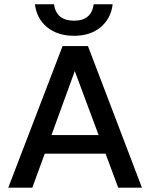

<svg xmlns="http://www.w3.org/2000/svg" viewBox="-20 -862 690 882"><path d="M497.5 -842.5Q490 -777 442.5 -737.2Q395 -697.5 320.5 -697.5Q244.5 -697.5 196.2 -737.2Q148 -777 140.5 -842.5H228Q238.5 -767 320.5 -767Q400 -767 410.5 -842.5ZM632 0H523L465 -156H185.5L128.5 0H18L267.5 -650.5H384ZM323.5 -535.5 216.5 -241.5H433Z"/></svg>

Font: Overused Grotesk Medium
Style: Regular
Weight: 525
Version: Version 0.004